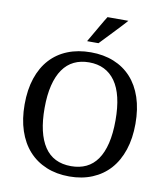

<svg xmlns="http://www.w3.org/2000/svg" viewBox="-100 -1011 964 1112"><g transform="rotate(10 382.5 -455.5)"><path d="M416 -771.5Q392.1 -771.5 378.7 -771.5Q365.2 -771.5 358.6 -771.5Q352.1 -771.5 350.6 -771.7Q349.1 -772 349.1 -772Q369.1 -806.2 383.5 -831.3Q397.9 -856.4 408.7 -874.8Q419.4 -893.1 427 -906Q434.6 -918.9 441.4 -929.2H564Q564 -929.2 558.1 -922.4Q552.2 -915.5 535.9 -897.9Q519.5 -880.4 490.7 -849.9Q461.9 -819.3 416 -771.5ZM173.8 -347.2Q173.8 -199.2 225.8 -120.8Q277.8 -42.5 382.8 -42.5Q432.6 -42.5 471.4 -61Q510.3 -79.6 536.6 -117.4Q563 -155.3 576.9 -212.9Q590.8 -270.5 590.8 -348.6Q590.8 -500.5 536.9 -576.7Q482.9 -652.8 382.8 -652.8Q333 -652.8 294.2 -634Q255.4 -615.2 228.8 -577.1Q202.1 -539.1 188 -481.7Q173.8 -424.3 173.8 -347.2ZM708 -348.6Q708 -262.7 685.3 -194.6Q662.6 -126.5 620.4 -79.3Q578.1 -32.2 517.8 -7.1Q457.5 18.1 382.8 18.1Q307.1 18.1 246.8 -7.1Q186.5 -32.2 144 -79.3Q101.6 -126.5 78.9 -194.6Q56.2 -262.7 56.2 -348.6Q56.2 -435.5 78.9 -503.2Q101.6 -570.8 144 -617.2Q186.5 -663.6 246.8 -687.7Q307.1 -711.9 382.8 -711.9Q457.5 -711.9 517.6 -687.7Q577.6 -663.6 620.1 -617.2Q662.6 -570.8 685.3 -503.2Q708 -435.5 708 -348.6Z"/></g></svg>

Font: Tienne
Style: Regular
Weight: 400
Designer: vernon adams
Foundry: vernon adams
Version: Version 1.001